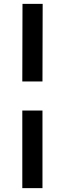

<svg xmlns="http://www.w3.org/2000/svg" viewBox="-20 -801 301 990"><path d="M95 -381 96 -781H200L199 -381ZM95 169V-231H199V169Z"/></svg>

Font: Taylor Sans Bold LRS
Style: Bold
Weight: 700
Italic angle: -8°
Designer: Natanael Gama
Version: Version 1.001 September 8, 2015